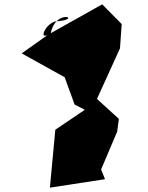

<svg xmlns="http://www.w3.org/2000/svg" viewBox="-20 -781 682 885"><path d="M446 0 520 -174 528 -233 427 -325 533 -558 541 -670 451 -761 214 -628C237 -745 365 -692 242 -683C195 -680 156 -598 200 -620L80 -535L278 -425L324 -299L371 -275L235 -183L210 84L464 45Z"/></svg>

Font: Asimov Silicon
Style: Regular
Weight: 400
Designer: Google
Version: Version 2.000980; 2014